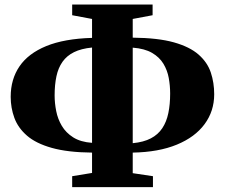

<svg xmlns="http://www.w3.org/2000/svg" viewBox="-20 -784 968 826"><path d="M290.5 21V-26L376 -40V-127.5Q271 -128.5 202.8 -147.8Q134.5 -167 96 -200.5Q57.5 -234 41.8 -277Q26 -320 26 -367.5Q26 -443 63.8 -498.5Q101.5 -554 179 -585.8Q256.5 -617.5 376 -621V-702.5L290.5 -718.5V-764.5H636.5V-718.5L551 -702.5V-622Q659.5 -621 728 -601.8Q796.5 -582.5 834.5 -549Q872.5 -515.5 887 -471.8Q901.5 -428 901.5 -378.5Q901.5 -306 860.2 -250Q819 -194 740.8 -161.8Q662.5 -129.5 551 -127.5V-39L638 -26V21ZM376 -169.5V-579.5Q329.5 -575 298.2 -559.5Q267 -544 248.8 -518Q230.5 -492 222.8 -455.8Q215 -419.5 215 -373.5Q215 -340.5 221.8 -306.2Q228.5 -272 246 -242.5Q263.5 -213 295 -193Q326.5 -173 376 -169.5ZM551 -168Q598 -172.5 629 -188.8Q660 -205 678.2 -232.5Q696.5 -260 704.2 -297.5Q712 -335 712 -381.5Q712 -415.5 706 -448.5Q700 -481.5 683 -509.8Q666 -538 634.2 -556.5Q602.5 -575 551 -579Z"/></svg>

Font: Merriweather 72pt Black
Style: Regular
Weight: 900
Version: Version 2.100